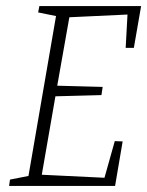

<svg xmlns="http://www.w3.org/2000/svg" viewBox="-20 -614 486 634"><path d="M422 -456H395L401 -566L209 -557L169 -331L319 -327L315 -300L163 -296L118 -37L325 -27L359 -148L385 -147L360 0H10L13 -21L74 -33L165 -561L106 -573L110 -594H446Z"/></svg>

Font: Grenze ExtraLight
Style: Italic
Weight: 275
Italic angle: -10°
Designer: Renata Polastri
Foundry: Omnibus-Type
Version: Version 1.002; ttfautohint (v1.8)